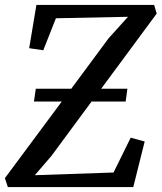

<svg xmlns="http://www.w3.org/2000/svg" viewBox="-29 -763 659 783"><path d="M3 0 -9 -36.5 223 -349H109.5L117 -401H261.5L414 -607L493 -694.5L199 -688.5L147.5 -558L90 -566.5L119.5 -743H599.5L610 -707.5L383.5 -401H490.5L483.5 -349H344.5L181 -127.5L113 -48.5L434 -59.5L504 -201.5L561 -186L514.5 0Z"/></svg>

Font: Merriweather 28pt
Style: Italic
Weight: 400
Italic angle: -7.8°
Version: Version 2.101